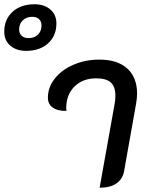

<svg xmlns="http://www.w3.org/2000/svg" viewBox="-167 -873 694 902"><path d="M-147 -724Q-147 -782 -108 -817.5Q-69 -853 -5 -853Q41 -853 69.5 -828.5Q98 -804 98 -763Q98 -705 59 -669.5Q20 -634 -44 -634Q-90 -634 -118.5 -658.5Q-147 -683 -147 -724ZM28 -753Q28 -772 16.5 -783Q5 -794 -15 -794Q-43 -794 -60 -777.5Q-77 -761 -77 -734Q-77 -716 -65 -705Q-53 -694 -33 -694Q-5 -694 11.5 -710.5Q28 -727 28 -753ZM371 -382Q375 -402 375 -424Q375 -466 353.5 -485.5Q332 -505 285 -505Q222 -505 183 -466.5Q144 -428 144 -364Q144 -357 145 -352Q104 -351 81 -367.5Q58 -384 58 -414Q58 -463 90.5 -504Q123 -545 178.5 -569Q234 -593 300 -593Q385 -593 431 -551Q477 -509 477 -433Q477 -412 472 -384L416 -69Q409 -31 379.5 -11Q350 9 301 9Z"/></svg>

Font: K2D Medium
Style: Italic
Weight: 500
Italic angle: -10°
Designer: Katatrad Aksorn Co.,Ltd.
Foundry: Cadson Demak Co.,Ltd.
Version: Version 1.000; ttfautohint (v1.6)